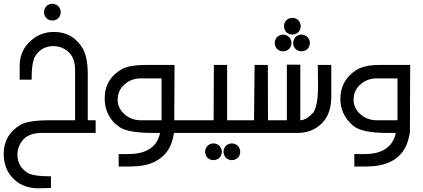

<svg xmlns="http://www.w3.org/2000/svg" viewBox="-20 -716 2278 1034"><path d="M261.7 -695.8Q273.4 -695.8 284.2 -689.9Q294.9 -684.1 301 -673.1Q307.1 -662.1 307.1 -650.4Q307.1 -638.7 301.3 -627.9Q295.4 -617.2 284.7 -611.3Q273.9 -605.5 261.7 -605.5Q250 -605.5 239.3 -611.3Q228.5 -617.2 222.7 -627.9Q216.8 -638.7 216.8 -650.4Q216.8 -662.1 222.9 -673.1Q229 -684.1 239.7 -689.9Q250.5 -695.8 261.7 -695.8ZM268.1 -543.9H272Q374 -543.9 427.7 -451.2Q452.6 -402.8 452.6 -317.4V-68.4H495.1V0H202.1Q113.3 0 83.5 69.3Q73.7 93.3 73.7 114.7Q73.7 184.6 135.3 218.8Q170.4 233.4 247.6 233.4H254.4V296.4L188.5 297.9Q69.8 297.9 17.6 198.2Q0 159.2 0 116.2V111.8Q0 10.7 90.3 -43.9Q134.3 -68.4 247.6 -68.4H384.3V-343.3Q384.3 -430.7 309.1 -460.9Q286.1 -467.8 269.5 -467.8Q200.7 -467.8 167 -409.2Q150.4 -374 150.4 -298.3V-287.1H85.9V-359.9Q85.9 -458 168 -514.2Q213.4 -543.9 268.1 -543.9Z M917 0Q909.2 50.3 889.6 85Q831.5 180.7 684.6 180.7H619.1V113.8H669.9Q796.4 113.8 832.5 30.3Q837.9 18.6 841.8 0H807.6Q652.8 0 613.8 -39.6Q598.6 -47.4 578.1 -75.2Q543.9 -123 543.9 -184.6V-187Q543.9 -292 639.6 -345.7Q681.6 -366.2 764.2 -366.2H919.9L918.5 -68.4H1004.4V0ZM732.9 -68.4H850.1V-293.9H732.9Q685.1 -292 650.9 -261.7Q613.8 -229.5 613.8 -178.7Q613.8 -132.8 650.9 -100.6Q685.1 -70.3 732.9 -68.4Z M1228.5 56.2Q1240.2 56.2 1251 62Q1261.7 67.9 1267.8 78.9Q1273.9 89.8 1273.9 101.6Q1273.9 113.3 1268.1 124Q1262.2 134.8 1251.5 140.6Q1240.7 146.5 1228.5 146.5Q1216.8 146.5 1206.1 140.6Q1195.3 134.8 1189.5 124Q1183.6 113.3 1183.6 101.6Q1183.6 89.8 1189.7 78.9Q1195.8 67.9 1206.5 62Q1217.3 56.2 1228.5 56.2ZM1129.4 56.2Q1141.1 56.2 1151.9 62Q1162.6 67.9 1168.7 78.9Q1174.8 89.8 1174.8 101.6Q1174.8 113.3 1168.9 124Q1163.1 134.8 1152.3 140.6Q1141.6 146.5 1129.4 146.5Q1117.7 146.5 1106.9 140.6Q1096.2 134.8 1090.3 124Q1084.5 113.3 1084.5 101.6Q1084.5 89.8 1090.6 78.9Q1096.7 67.9 1107.4 62Q1118.2 56.2 1129.4 56.2ZM1131.8 -366.2H1203.1V-68.4H1286.6V0H980V-68.4H1130.4Z M1524.9 -367.7H1597.2V-68.4Q1628.4 -68.4 1668.5 -110.8Q1692.9 -153.3 1692.9 -251.5L1691.4 -366.2H1764.2V-198.2Q1764.2 -105 1717.3 -56.2Q1664.6 0 1582 0H1262.2V-68.4H1348.1L1351.1 -366.2H1422.4L1423.3 -68.4H1524.9ZM1554.2 -620.1Q1565.9 -620.1 1576.7 -614.3Q1587.4 -608.4 1593.5 -597.4Q1599.6 -586.4 1599.6 -574.7Q1599.6 -563 1593.8 -552.2Q1587.9 -541.5 1577.1 -535.6Q1566.4 -529.8 1554.2 -529.8Q1542.5 -529.8 1531.7 -535.6Q1521 -541.5 1515.1 -552.2Q1509.3 -563 1509.3 -574.7Q1509.3 -586.4 1515.4 -597.4Q1521.5 -608.4 1532.2 -614.3Q1543 -620.1 1554.2 -620.1ZM1603.5 -529.8Q1615.2 -529.8 1626 -523.9Q1636.7 -518.1 1642.8 -507.1Q1648.9 -496.1 1648.9 -484.4Q1648.9 -472.7 1643.1 -461.9Q1637.2 -451.2 1626.5 -445.3Q1615.7 -439.5 1603.5 -439.5Q1591.8 -439.5 1581.1 -445.3Q1570.3 -451.2 1564.5 -461.9Q1558.6 -472.7 1558.6 -484.4Q1558.6 -496.1 1564.7 -507.1Q1570.8 -518.1 1581.5 -523.9Q1592.3 -529.8 1603.5 -529.8ZM1504.4 -529.8Q1516.1 -529.8 1526.9 -523.9Q1537.6 -518.1 1543.7 -507.1Q1549.8 -496.1 1549.8 -484.4Q1549.8 -472.7 1543.9 -461.9Q1538.1 -451.2 1527.3 -445.3Q1516.6 -439.5 1504.4 -439.5Q1492.7 -439.5 1481.9 -445.3Q1471.2 -451.2 1465.3 -461.9Q1459.5 -472.7 1459.5 -484.4Q1459.5 -496.1 1465.6 -507.1Q1471.7 -518.1 1482.4 -523.9Q1493.2 -529.8 1504.4 -529.8Z M2023.4 -366.2H2189L2187.5 -1Q2175.8 59.1 2158.7 85Q2103 180.7 1952.6 180.7H1888.2V113.8H1944.3Q2066.4 113.8 2103 28.8Q2110.8 8.8 2110.8 0H2065.9Q1922.4 0 1878.4 -42Q1813 -100.1 1813 -183.1Q1813 -283.2 1898.9 -338.9Q1942.4 -366.2 2023.4 -366.2ZM2003.4 -68.4H2120.6V-293.9H2003.4Q1955.6 -292 1921.4 -261.7Q1884.3 -229.5 1884.3 -178.7Q1884.3 -132.8 1921.4 -100.6Q1955.6 -70.3 2003.4 -68.4Z"/></svg>

Font: Gasq
Style: Regular
Weight: 400
Designer: Husham Jawad
Version: Version 1.00;December 29, 2020;FontCreator 13.0.0.2683 32-bi